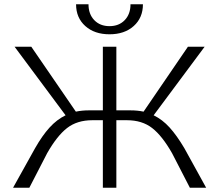

<svg xmlns="http://www.w3.org/2000/svg" viewBox="-20 -876 1023 896"><path d="M335 -856H393Q393 -810 420 -782Q447 -754 491 -754Q535 -754 562 -782Q589 -810 589 -856H647Q647 -793 604 -754.5Q561 -716 491 -716Q421 -716 378 -754.5Q335 -793 335 -856ZM942 0H866L783 -161Q737 -242 690 -278.5Q643 -315 572 -315H523V0H460V-315H411Q340 -315 293 -278.5Q246 -242 200 -161L117 0H41L144 -185Q177 -243 211 -280.5Q245 -318 286 -338L48 -658H126L334 -355Q363 -361 394 -361H460V-658H523V-361H589Q622 -361 650 -355L857 -658H935L697 -338Q738 -318 771.5 -281Q805 -244 840 -185Z"/></svg>

Font: Ysabeau SC Semilight
Style: Regular
Weight: 300
Designer: Christian Thalmann (Catharsis Fonts)
Version: Version 0.003